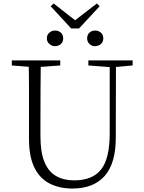

<svg xmlns="http://www.w3.org/2000/svg" viewBox="-20 -1071 828 1106"><path d="M297 -805Q279 -805 264.5 -817.5Q250 -830 250 -850Q250 -871 264.5 -883Q279 -895 297 -895Q317 -895 330.5 -883Q344 -871 344 -850Q344 -830 330.5 -817.5Q317 -805 297 -805ZM528 -805Q509 -805 495.5 -817.5Q482 -830 482 -850Q482 -871 495.5 -883Q509 -895 528 -895Q547 -895 561 -883Q575 -871 575 -850Q575 -830 561 -817.5Q547 -805 528 -805ZM289 -1051 436 -936H389L538 -1051L554 -1035L435 -907H390L272 -1035ZM397 15Q322 15 265.5 -14Q209 -43 178 -106Q147 -169 147 -271V-387Q147 -472 147 -556Q147 -640 145 -723H215Q214 -641 213.5 -557Q213 -473 213 -387V-286Q213 -193 236.5 -137Q260 -81 304 -56.5Q348 -32 407 -32Q513 -32 562.5 -95Q612 -158 612 -303V-723H648L647 -278Q647 -130 583 -57.5Q519 15 397 15ZM48 -694V-723H327V-694L194 -684H175ZM489 -694V-723H744V-694L636 -684H618Z"/></svg>

Font: Noto Serif HK
Style: Regular
Weight: 200
Designer: Ryoko NISHIZUKA 西塚涼子 (kana & ideographs); Frank Grießhammer (Latin, Greek & Cyrillic); Wenlong ZHANG 张文龙 (bopomofo); San
Foundry: Adobe
Version: Version 2.001;hotconv 1.1.0;makeotfexe 2.6.0